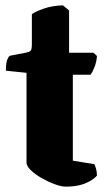

<svg xmlns="http://www.w3.org/2000/svg" viewBox="-20 -697 399 717"><path d="M226 0Q209 0 184.5 -9Q160 -18 135.5 -32Q111 -46 95 -61.5Q79 -77 79 -90V-425L2 -433Q2 -462 7.5 -475Q13 -488 18 -489L80 -501Q88 -503 93.5 -506.5Q99 -510 99 -534V-644Q110 -653 142.5 -664.5Q175 -676 215 -677L238 -658V-500H329L342 -488Q341 -468 333.5 -448Q326 -428 318 -418H252V-97L332 -84Q335 -79 338.5 -67.5Q342 -56 342 -41Q330 -28 312 -18.5Q294 -9 272.5 -4.5Q251 0 226 0Z"/></svg>

Font: Texturina Medium 12pt Black
Style: Regular
Weight: 900
Version: Version 1.002